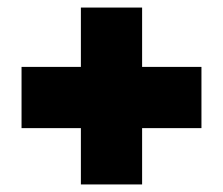

<svg xmlns="http://www.w3.org/2000/svg" viewBox="-20 -488 590 508"><path d="M513 -149H356V0H194V-149H37V-311H194V-468H356V-311H513Z"/></svg>

Font: Ysabeau Black
Style: Regular
Weight: 900
Designer: Christian Thalmann (Catharsis Fonts)
Version: Version 0.003